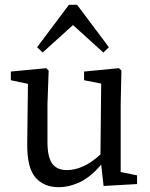

<svg xmlns="http://www.w3.org/2000/svg" viewBox="-20 -764 623 797"><path d="M223 13Q162 13 127 -27.5Q92 -68 93 -167L96 -416L25 -431V-467L172 -481L182 -471L177 -331V-176Q177 -111 197 -84.5Q217 -58 257 -58Q327 -58 397 -123L400 -417L329 -431V-467L474 -481L484 -471L481 -331V-50L549 -36V0L410 8L400 -81Q360 -32 314.5 -9.5Q269 13 223 13ZM409 -546 283 -660 157 -546 134 -568 266 -744H300L432 -568Z"/></svg>

Font: Source Serif Pro
Style: Regular
Weight: 400
Designer: Frank Grießhammer
Foundry: Adobe Systems Incorporated
Version: Version 3.001;hotconv 1.0.111;makeotfexe 2.5.65597